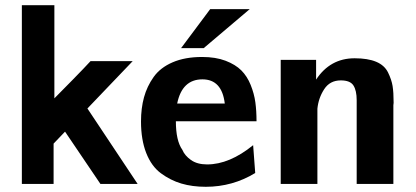

<svg xmlns="http://www.w3.org/2000/svg" viewBox="-20 -707 1600 738"><path d="M64 0V-687H189V-329Q212 -352 259 -400Q306 -448 328 -472H490L316 -290L509 0H366L230 -201Q224 -194 208 -178Q192 -162 186 -155V0Z M676 -522 788 -672H940L763 -522ZM522 -240Q522 -291 533.5 -333Q545 -375 570.5 -411Q596 -447 643.5 -467.5Q691 -488 757 -488Q809 -488 847 -473.5Q885 -459 907.5 -436.5Q930 -414 943.5 -380.5Q957 -347 961.5 -314Q966 -281 966 -241H656Q656 -166 681 -131Q690 -109 714 -92Q738 -75 776 -75Q862 -75 953 -149L961 -42Q874 11 771 11Q719 11 677 -1.5Q635 -14 598.5 -41Q562 -68 542 -119Q522 -170 522 -240ZM661 -309H844Q833 -402 758 -402Q680 -402 661 -309Z M1059 0V-477H1195V-401Q1249 -483 1343 -483Q1394 -483 1426 -469.5Q1458 -456 1471.5 -428.5Q1485 -401 1489 -376.5Q1493 -352 1493 -312Q1493 -310 1492.5 -307Q1492 -304 1492 -303V0H1351V-322Q1351 -359 1338.5 -378.5Q1326 -398 1290 -398Q1248 -398 1226 -364Q1204 -330 1200 -289V-285V0Z"/></svg>

Font: Coval
Style: Heavy
Weight: 900
Foundry: Context Ltd
Version: Version 001.000